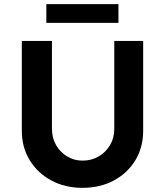

<svg xmlns="http://www.w3.org/2000/svg" viewBox="-20 -898 795 924"><path d="M377 6Q293 6 227 -29.5Q161 -65 123 -127Q85 -189 85 -269V-701H230V-278Q230 -234 250 -199.5Q270 -165 303.5 -145Q337 -125 377 -125Q420 -125 454.5 -145Q489 -165 509.5 -199.5Q530 -234 530 -278V-701H669V-269Q669 -189 631.5 -127Q594 -65 528 -29.5Q462 6 377 6ZM203 -788V-878H550V-788Z"/></svg>

Font: Lexend SemiBold
Style: Regular
Weight: 600
Designer: Bonnie Shaver-Troup, Thomas Jockin
Foundry: Lexend
Version: Version 1.005; ttfautohint (v1.8.3)